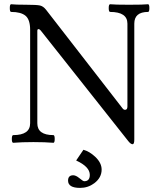

<svg xmlns="http://www.w3.org/2000/svg" viewBox="-20 -686 764 927"><path d="M27.3 0ZM470.7 132.8Q470.7 171.9 435.1 198.7Q404.8 221.2 366.7 221.2Q308.6 221.2 308.6 186Q308.6 160.2 333.5 160.2Q346.2 160.2 362.8 173.8Q380.9 189 386.7 189Q413.6 189 413.6 158.2Q413.6 119.1 347.7 88.9L382.8 37.1Q411.6 44.9 439.5 70.8Q470.7 100.1 470.7 132.8ZM125.5 -90.8V-542Q125.5 -591.3 103.3 -609.9Q81.1 -628.4 33.7 -628.4Q27.3 -628.4 27.3 -647Q27.3 -665.5 33.7 -665.5Q55.2 -663.1 106.4 -663.1Q157.7 -663.1 173.3 -659.4Q189 -655.8 202.1 -639.2L572.3 -162.1Q577.1 -155.8 584 -155.8Q595.2 -155.8 595.2 -171.9V-571.8Q595.2 -628.4 511.7 -628.4Q504.9 -628.4 504.9 -647Q504.9 -665.5 511.7 -665.5Q534.2 -663.1 603.3 -663.1Q672.4 -663.1 694.8 -665.5Q701.2 -665.5 701.2 -647Q701.2 -628.4 694.8 -628.4Q628.4 -628.4 628.4 -571.8V-14.2Q628.9 10.3 620.1 10.3Q611.3 10.3 599.6 -4.4L176.3 -539.1Q170.9 -545.4 165.5 -545.4Q160.2 -545.4 160.2 -536.6V-90.8Q160.2 -33.7 237.8 -33.7Q244.1 -33.7 244.1 -15.1Q244.1 3.4 237.8 3.4Q198.2 0 141.4 0Q84.5 0 43.9 3.4Q37.1 3.4 37.1 -15.1Q37.1 -33.7 43.9 -33.7Q125.5 -33.7 125.5 -90.8Z"/></svg>

Font: Junicode
Style: Regular
Weight: 400
Designer: Peter S. Baker
Foundry: Briery Creek Software
Version: Version 0.7.2